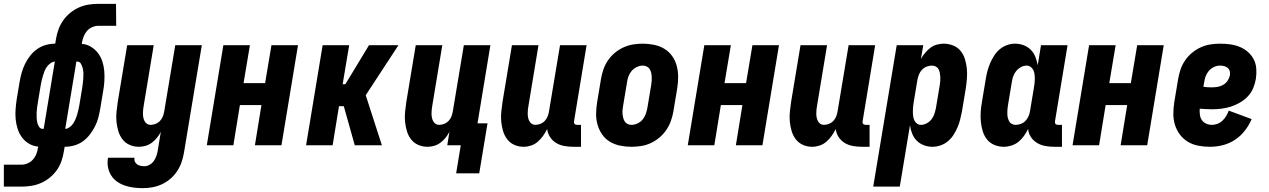

<svg xmlns="http://www.w3.org/2000/svg" viewBox="-75 -755 6595 998"><path d="M-55 215V101H37Q53 101 69 94Q85 87 96.5 74Q108 61 114 45.5Q120 30 122 14L124 7Q98 5 76 -8Q54 -21 39.5 -40.5Q25 -60 17 -84.5Q9 -109 6.5 -134.5Q4 -160 6 -186.5Q8 -213 12 -240L27 -330Q31 -353 37.5 -376.5Q44 -400 55 -422.5Q66 -445 82 -465.5Q98 -486 119 -500.5Q140 -515 164 -521.5Q188 -528 212 -528L216 -552Q220 -577 229 -602Q238 -627 253.5 -649Q269 -671 290.5 -688.5Q312 -706 336 -716.5Q360 -727 385.5 -731Q411 -735 436 -735H528L529 -621H437Q421 -621 404.5 -614Q388 -607 377 -594Q366 -581 360 -565.5Q354 -550 351 -534L350 -527Q376 -525 397.5 -512Q419 -499 434 -479.5Q449 -460 457 -435.5Q465 -411 467 -385.5Q469 -360 467.5 -333.5Q466 -307 461 -280L446 -190Q442 -167 436 -143.5Q430 -120 418.5 -97.5Q407 -75 391 -54.5Q375 -34 354.5 -19.5Q334 -5 309.5 1.5Q285 8 261 8L257 32Q253 57 244.5 82Q236 107 220.5 129Q205 151 183.5 168.5Q162 186 137.5 196.5Q113 207 87.5 211Q62 215 37 215ZM264 -85Q276 -86 287 -94Q298 -102 305 -112.5Q312 -123 317 -134.5Q322 -146 325.5 -158Q329 -170 332 -182Q335 -194 337 -206L352 -296Q354 -309 355.5 -322Q357 -335 358 -348.5Q359 -362 358.5 -375Q358 -388 355 -400.5Q352 -413 345.5 -424Q339 -435 326 -435H322ZM148 -85H152L210 -435Q198 -434 187 -426Q176 -418 168.5 -407.5Q161 -397 156.5 -385.5Q152 -374 148.5 -362Q145 -350 142 -338Q139 -326 137 -314L122 -224Q120 -211 118 -198Q116 -185 115.5 -171.5Q115 -158 115.5 -145Q116 -132 118.5 -119.5Q121 -107 128 -96Q135 -85 148 -85Z M667 223Q643 223 619.5 220Q596 217 574 209.5Q552 202 533.5 189Q515 176 503 157Q491 138 486.5 115Q482 92 486 68L487 65H624V66Q622 76 626 85Q630 94 638 99.5Q646 105 656 107Q666 109 676 109Q691 109 705 100Q719 91 727 78Q735 65 739.5 50.5Q744 36 746 21L761 -70Q753 -54 741 -39Q729 -24 714 -13Q699 -2 681.5 3Q664 8 647 8Q621 8 598.5 -2Q576 -12 561.5 -31Q547 -50 540 -73.5Q533 -97 530.5 -122Q528 -147 530.5 -173Q533 -199 537 -225L586 -520H724L672 -206Q670 -195 669 -185Q668 -175 668 -164.5Q668 -154 670 -144Q672 -134 676.5 -125.5Q681 -117 689 -111.5Q697 -106 708 -106Q721 -106 734.5 -111.5Q748 -117 757.5 -127.5Q767 -138 772 -151Q777 -164 779 -178L836 -520H974L881 40Q877 64 868.5 88.5Q860 113 845.5 135Q831 157 810.5 174.5Q790 192 766 203Q742 214 717 218.5Q692 223 667 223Z M1000 0 1086 -520H1224L1191 -323H1303L1336 -520H1474L1388 0H1250L1284 -209H1172L1138 0Z M1516 0 1602 -520H1740L1706 -317H1720L1843 -520H1996L1826 -260L1910 0H1769L1712 -203H1687L1654 0Z M2416 146H2296L2320 0H2250L2261 -70Q2253 -54 2241 -39Q2229 -24 2214 -13Q2199 -2 2181.5 3Q2164 8 2147 8Q2121 8 2098.5 -2Q2076 -12 2061.5 -31Q2047 -50 2040 -73.5Q2033 -97 2030.5 -122Q2028 -147 2030.5 -173Q2033 -199 2037 -225L2086 -520H2224L2172 -206Q2170 -195 2169 -185Q2168 -175 2168 -164.5Q2168 -154 2170 -144Q2172 -134 2176.5 -125.5Q2181 -117 2189 -111.5Q2197 -106 2208 -106Q2221 -106 2234.5 -111.5Q2248 -117 2257.5 -127.5Q2267 -138 2272 -151Q2277 -164 2279 -178L2336 -520H2474L2407 -114H2459Z M2647 8Q2621 8 2598.5 -2Q2576 -12 2561.5 -31Q2547 -50 2540 -73.5Q2533 -97 2530.5 -122Q2528 -147 2530.5 -173Q2533 -199 2537 -225L2586 -520H2724L2672 -206Q2670 -195 2669 -185Q2668 -175 2668 -164.5Q2668 -154 2670 -144Q2672 -134 2676.5 -125.5Q2681 -117 2689 -111.5Q2697 -106 2708 -106Q2721 -106 2734.5 -111.5Q2748 -117 2757.5 -127.5Q2767 -138 2772 -151Q2777 -164 2779 -178L2836 -520H2974L2909 -126Q2908 -122 2908.5 -118Q2909 -114 2911.5 -111Q2914 -108 2917.5 -107Q2921 -106 2925 -106H2945V8H2906Q2882 8 2859 4Q2836 0 2816.5 -11.5Q2797 -23 2784.5 -42Q2772 -61 2769 -84Q2760 -66 2748 -49Q2736 -32 2720.5 -18.5Q2705 -5 2685.5 1.5Q2666 8 2647 8Z M3207 8Q3177 8 3148 2Q3119 -4 3095 -18.5Q3071 -33 3055 -56Q3039 -79 3031 -107Q3023 -135 3023.5 -164.5Q3024 -194 3029 -225L3049 -345Q3053 -369 3061.5 -394Q3070 -419 3085 -441Q3100 -463 3121 -480.5Q3142 -498 3166.5 -509Q3191 -520 3216 -524Q3241 -528 3266 -528Q3296 -528 3325 -522Q3354 -516 3378 -501.5Q3402 -487 3418.5 -464Q3435 -441 3442.5 -413Q3450 -385 3450 -355.5Q3450 -326 3445 -295L3425 -175Q3421 -151 3412 -126Q3403 -101 3388 -79Q3373 -57 3352 -39.5Q3331 -22 3307 -11Q3283 0 3257.5 4Q3232 8 3207 8ZM3207 -106Q3223 -106 3239 -113.5Q3255 -121 3265.5 -134Q3276 -147 3281.5 -162.5Q3287 -178 3290 -194L3310 -314Q3312 -325 3312.5 -336Q3313 -347 3312.5 -357.5Q3312 -368 3309.5 -378Q3307 -388 3301.5 -396.5Q3296 -405 3286.5 -409.5Q3277 -414 3266 -414Q3250 -414 3234.5 -406.5Q3219 -399 3208 -386Q3197 -373 3191.5 -357.5Q3186 -342 3184 -326L3164 -206Q3162 -195 3161 -184Q3160 -173 3161 -162.5Q3162 -152 3164.5 -142Q3167 -132 3172.5 -123.5Q3178 -115 3187 -110.5Q3196 -106 3207 -106Z M3500 0 3586 -520H3724L3691 -323H3803L3836 -520H3974L3888 0H3750L3784 -209H3672L3638 0Z M4147 8Q4121 8 4098.5 -2Q4076 -12 4061.5 -31Q4047 -50 4040 -73.5Q4033 -97 4030.5 -122Q4028 -147 4030.5 -173Q4033 -199 4037 -225L4086 -520H4224L4172 -206Q4170 -195 4169 -185Q4168 -175 4168 -164.5Q4168 -154 4170 -144Q4172 -134 4176.5 -125.5Q4181 -117 4189 -111.5Q4197 -106 4208 -106Q4221 -106 4234.5 -111.5Q4248 -117 4257.5 -127.5Q4267 -138 4272 -151Q4277 -164 4279 -178L4336 -520H4474L4409 -126Q4408 -122 4408.5 -118Q4409 -114 4411.5 -111Q4414 -108 4417.5 -107Q4421 -106 4425 -106H4445V8H4406Q4382 8 4359 4Q4336 0 4316.5 -11.5Q4297 -23 4284.5 -42Q4272 -61 4269 -84Q4260 -66 4248 -49Q4236 -32 4220.5 -18.5Q4205 -5 4185.5 1.5Q4166 8 4147 8Z M4464 215 4586 -520H4724L4712 -449Q4721 -465 4733.5 -480Q4746 -495 4761 -506.5Q4776 -518 4794.5 -523Q4813 -528 4830 -528Q4856 -528 4879.5 -518.5Q4903 -509 4918 -490.5Q4933 -472 4940.5 -448Q4948 -424 4950.5 -399Q4953 -374 4951 -348Q4949 -322 4945 -295L4925 -175Q4921 -155 4916 -134.5Q4911 -114 4902.5 -94Q4894 -74 4882 -55Q4870 -36 4853 -21.5Q4836 -7 4814.5 0.5Q4793 8 4772 8Q4749 8 4727.5 0Q4706 -8 4690.5 -23.5Q4675 -39 4666.5 -60Q4658 -81 4655 -104L4602 215ZM4712 -106Q4727 -106 4742 -114Q4757 -122 4767 -135Q4777 -148 4782 -163.5Q4787 -179 4790 -194L4810 -314Q4812 -325 4812.5 -335.5Q4813 -346 4812.5 -356.5Q4812 -367 4810 -377Q4808 -387 4803.5 -395.5Q4799 -404 4789.5 -409Q4780 -414 4769 -414Q4756 -414 4742.5 -409Q4729 -404 4718.5 -393.5Q4708 -383 4702.5 -369.5Q4697 -356 4694 -342L4674 -222Q4672 -210 4671 -198.5Q4670 -187 4670 -175Q4670 -163 4671.5 -151.5Q4673 -140 4677.5 -130Q4682 -120 4691 -113Q4700 -106 4712 -106Z M5143 8Q5117 8 5094 -1.5Q5071 -11 5056 -29.5Q5041 -48 5033.5 -72Q5026 -96 5023.5 -121Q5021 -146 5022.5 -172Q5024 -198 5029 -225L5049 -345Q5052 -365 5057.5 -385.5Q5063 -406 5071.5 -426Q5080 -446 5092 -465Q5104 -484 5121 -498.5Q5138 -513 5159 -520.5Q5180 -528 5201 -528Q5224 -528 5245.5 -520Q5267 -512 5282.5 -496.5Q5298 -481 5306.5 -460Q5315 -439 5319 -416L5336 -520H5474L5409 -126Q5408 -122 5408.5 -118Q5409 -114 5411.5 -111Q5414 -108 5417.5 -107Q5421 -106 5425 -106H5445V8H5406Q5382 8 5359 4Q5336 0 5316.5 -11.5Q5297 -23 5284 -42Q5271 -61 5269 -85Q5260 -66 5247.5 -48.5Q5235 -31 5219 -18Q5203 -5 5182.5 1.5Q5162 8 5143 8ZM5204 -106Q5217 -106 5231 -111Q5245 -116 5255 -126.5Q5265 -137 5271 -150.5Q5277 -164 5279 -178L5299 -298Q5301 -310 5302.5 -321.5Q5304 -333 5304 -345Q5304 -357 5302.5 -368.5Q5301 -380 5296.5 -390Q5292 -400 5282.5 -407Q5273 -414 5261 -414Q5246 -414 5231.5 -406Q5217 -398 5206.5 -385Q5196 -372 5191 -356.5Q5186 -341 5184 -326L5164 -206Q5162 -195 5161.5 -184.5Q5161 -174 5161 -163.5Q5161 -153 5163.5 -143Q5166 -133 5170.5 -124.5Q5175 -116 5184 -111Q5193 -106 5204 -106Z M5500 0 5586 -520H5724L5691 -323H5803L5836 -520H5974L5888 0H5750L5784 -209H5672L5638 0Z M6215 8Q6184 8 6154.5 2.5Q6125 -3 6100.5 -17.5Q6076 -32 6058.5 -55Q6041 -78 6032.5 -105.5Q6024 -133 6024 -163.5Q6024 -194 6029 -225L6049 -345Q6053 -369 6061.5 -394Q6070 -419 6085 -441Q6100 -463 6121 -480.5Q6142 -498 6166.5 -509Q6191 -520 6216 -524Q6241 -528 6266 -528Q6293 -528 6319 -524.5Q6345 -521 6368.5 -511.5Q6392 -502 6411 -485.5Q6430 -469 6441.5 -447Q6453 -425 6455 -398.5Q6457 -372 6453 -346Q6449 -321 6439 -297Q6429 -273 6411 -254Q6393 -235 6369.5 -221.5Q6346 -208 6322 -200.5Q6298 -193 6273.5 -190Q6249 -187 6224 -187Q6209 -187 6193 -188Q6177 -189 6161 -190Q6160 -174 6162 -158.5Q6164 -143 6172 -131Q6180 -119 6194.5 -112.5Q6209 -106 6224 -106Q6239 -106 6253.5 -111.5Q6268 -117 6279.5 -128Q6291 -139 6299 -152.5Q6307 -166 6312 -180L6431 -136Q6418 -105 6396 -76.5Q6374 -48 6344.5 -28.5Q6315 -9 6281.5 -0.5Q6248 8 6215 8ZM6224 -301Q6239 -301 6254 -303.5Q6269 -306 6283 -314Q6297 -322 6306 -335.5Q6315 -349 6318 -363Q6320 -375 6317 -385.5Q6314 -396 6306 -402.5Q6298 -409 6287.5 -411.5Q6277 -414 6266 -414Q6250 -414 6234.5 -406.5Q6219 -399 6208 -386Q6197 -373 6191.5 -357.5Q6186 -342 6184 -326L6180 -304Q6191 -302 6202 -301.5Q6213 -301 6224 -301Z"/></svg>

Font: Iosevka Term Curly Heavy
Style: Italic
Weight: 900
Italic angle: -9°
Designer: Belleve Invis
Foundry: Belleve Invis
Version: Version 32.3.0